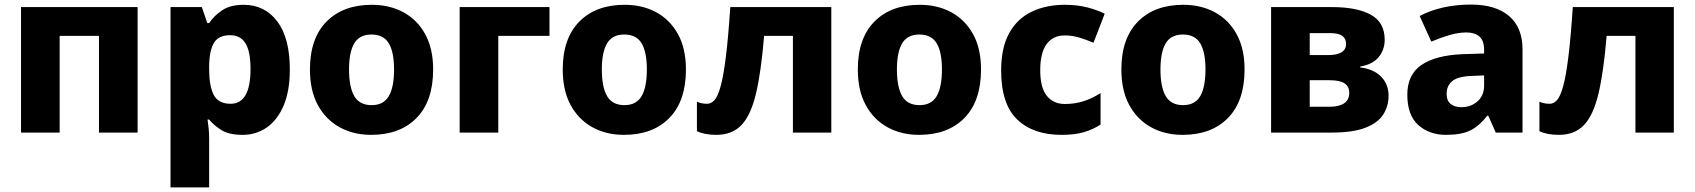

<svg xmlns="http://www.w3.org/2000/svg" viewBox="-20 -580 7415 840"><path d="M582 -549V0H413V-423H241V0H72V-549Z M1046 -559Q1138 -559 1193 -486.5Q1248 -414 1248 -276Q1248 -182 1221 -118.5Q1194 -55 1147.5 -22.5Q1101 10 1041 10Q982 10 948.5 -11Q915 -32 895 -57H888Q891 -38 893 -17Q895 4 895 28V240H726V-549H863L887 -479H895Q916 -511 952 -535Q988 -559 1046 -559ZM987 -426Q936 -426 916 -392.5Q896 -359 895 -292V-277Q895 -204 915 -165Q935 -126 989 -126Q1076 -126 1076 -278Q1076 -355 1054 -390.5Q1032 -426 987 -426Z M1875 -276Q1875 -138 1802.5 -64Q1730 10 1604 10Q1526 10 1465.5 -23.5Q1405 -57 1370.5 -120.5Q1336 -184 1336 -276Q1336 -412 1408.5 -485.5Q1481 -559 1607 -559Q1685 -559 1745.5 -526Q1806 -493 1840.5 -430Q1875 -367 1875 -276ZM1507 -276Q1507 -199 1530 -159.5Q1553 -120 1606 -120Q1658 -120 1681 -159.5Q1704 -199 1704 -276Q1704 -352 1681 -390.5Q1658 -429 1605 -429Q1553 -429 1530 -390.5Q1507 -352 1507 -276Z M2384 -549V-423H2160V0H1991V-549Z M2981 -276Q2981 -138 2908.5 -64Q2836 10 2710 10Q2632 10 2571.5 -23.5Q2511 -57 2476.5 -120.5Q2442 -184 2442 -276Q2442 -412 2514.5 -485.5Q2587 -559 2713 -559Q2791 -559 2851.5 -526Q2912 -493 2946.5 -430Q2981 -367 2981 -276ZM2613 -276Q2613 -199 2636 -159.5Q2659 -120 2712 -120Q2764 -120 2787 -159.5Q2810 -199 2810 -276Q2810 -352 2787 -390.5Q2764 -429 2711 -429Q2659 -429 2636 -390.5Q2613 -352 2613 -276Z M3617 0H3449V-423H3323Q3310 -266 3287.5 -171Q3265 -76 3224 -33Q3183 10 3114 10Q3063 10 3029 -6V-135Q3049 -126 3074 -126Q3091 -126 3105.5 -141.5Q3120 -157 3132.5 -201.5Q3145 -246 3155.5 -330Q3166 -414 3175 -549H3617Z M4272 -276Q4272 -138 4199.5 -64Q4127 10 4001 10Q3923 10 3862.5 -23.5Q3802 -57 3767.5 -120.5Q3733 -184 3733 -276Q3733 -412 3805.5 -485.5Q3878 -559 4004 -559Q4082 -559 4142.5 -526Q4203 -493 4237.5 -430Q4272 -367 4272 -276ZM3904 -276Q3904 -199 3927 -159.5Q3950 -120 4003 -120Q4055 -120 4078 -159.5Q4101 -199 4101 -276Q4101 -352 4078 -390.5Q4055 -429 4002 -429Q3950 -429 3927 -390.5Q3904 -352 3904 -276Z M4624 10Q4500 10 4430 -57.5Q4360 -125 4360 -272Q4360 -372 4395.5 -435.5Q4431 -499 4494 -529Q4557 -559 4638 -559Q4692 -559 4735.5 -548Q4779 -537 4813 -520L4764 -393Q4729 -408 4699 -416.5Q4669 -425 4638 -425Q4587 -425 4559 -387Q4531 -349 4531 -273Q4531 -196 4560 -160.5Q4589 -125 4639 -125Q4683 -125 4721.5 -137.5Q4760 -150 4795 -173V-35Q4761 -13 4721 -1.5Q4681 10 4624 10Z M5425 -276Q5425 -138 5352.5 -64Q5280 10 5154 10Q5076 10 5015.5 -23.5Q4955 -57 4920.5 -120.5Q4886 -184 4886 -276Q4886 -412 4958.5 -485.5Q5031 -559 5157 -559Q5235 -559 5295.5 -526Q5356 -493 5390.5 -430Q5425 -367 5425 -276ZM5057 -276Q5057 -199 5080 -159.5Q5103 -120 5156 -120Q5208 -120 5231 -159.5Q5254 -199 5254 -276Q5254 -352 5231 -390.5Q5208 -429 5155 -429Q5103 -429 5080 -390.5Q5057 -352 5057 -276Z M6038 -406Q6038 -362 6011.5 -330Q5985 -298 5931 -289V-285Q5989 -278 6022 -245Q6055 -212 6055 -161Q6055 -116 6032 -79.5Q6009 -43 5954.5 -21.5Q5900 0 5807 0H5541V-549H5807Q5917 -549 5977.5 -515.5Q6038 -482 6038 -406ZM5869 -388Q5869 -435 5802 -435H5710V-339H5790Q5869 -339 5869 -388ZM5883 -174Q5883 -201 5863 -215Q5843 -229 5798 -229H5710V-113H5798Q5838 -113 5860.5 -128Q5883 -143 5883 -174Z M6416 -560Q6523 -560 6582 -510Q6641 -460 6641 -364V0H6524L6491 -74H6487Q6452 -29 6413 -9.5Q6374 10 6306 10Q6233 10 6185 -33Q6137 -76 6137 -166Q6137 -253 6198.5 -295.5Q6260 -338 6379 -343L6473 -346V-362Q6473 -402 6452.5 -420Q6432 -438 6396 -438Q6360 -438 6321 -426.5Q6282 -415 6242 -398L6191 -510Q6236 -534 6293 -547Q6350 -560 6416 -560ZM6422 -248Q6359 -246 6334 -225.5Q6309 -205 6309 -170Q6309 -139 6327 -125Q6345 -111 6373 -111Q6415 -111 6444 -136.5Q6473 -162 6473 -206V-250Z M7303 0H7135V-423H7009Q6996 -266 6973.5 -171Q6951 -76 6910 -33Q6869 10 6800 10Q6749 10 6715 -6V-135Q6735 -126 6760 -126Q6777 -126 6791.5 -141.5Q6806 -157 6818.5 -201.5Q6831 -246 6841.5 -330Q6852 -414 6861 -549H7303Z"/></svg>

Font: Noto Sans ExtraBold
Style: Regular
Weight: 800
Designer: Monotype Design Team
Foundry: Monotype Imaging Inc.
Version: Version 2.007